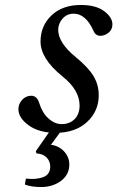

<svg xmlns="http://www.w3.org/2000/svg" viewBox="-20 -522 472 772"><path d="M80 220 84 196Q124 201 153 190.5Q182 180 182 147Q182 126 167 111Q152 96 127 95L124 86L184 0H229L185 60Q221 65 242.5 92.5Q264 120 257 157Q250 190 218.5 210Q187 230 146 230Q105 230 80 220ZM54 -83Q54 -104 69 -120.5Q84 -137 106 -137Q129 -137 138 -107Q150 -68 175 -45.5Q200 -23 228 -23Q260 -23 280 -43Q300 -63 300 -98Q300 -160 231 -215Q143 -286 143 -355Q143 -418 187 -460Q231 -502 305 -502Q366 -502 399 -477Q432 -452 432 -424Q432 -403 416.5 -390.5Q401 -378 384 -378Q364 -378 356 -398Q325 -467 276 -467Q249 -467 231.5 -447Q214 -427 214 -402Q214 -350 285 -292Q335 -251 356 -216Q377 -181 377 -139Q377 -75 330 -31.5Q283 12 204 12Q137 12 95.5 -18Q54 -48 54 -83Z"/></svg>

Font: Heuristica
Style: Italic
Weight: 400
Italic angle: -13°
Version: Version 1.0.2